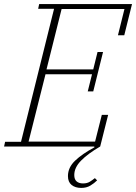

<svg xmlns="http://www.w3.org/2000/svg" viewBox="-27 -718 667 941"><path d="M371 203Q342 203 324 188.5Q306 174 306 145Q306 103 341 69.5Q376 36 436 4L435 0H-7L-2 -23H76L238 -675H160L165 -698H620L582 -545H551L583 -674H275L201 -378H430L451 -463H478L430 -270H403L424 -354H196L113 -24H439L472 -155H503L464 0Q404 35 370.5 69Q337 103 337 140Q337 161 348.5 171Q360 181 380 181Q400 181 413.5 172.5Q427 164 438 155L449 166Q435 180 416 191.5Q397 203 371 203Z"/></svg>

Font: IBM Plex Serif ExtraLight
Style: Italic
Weight: 200
Italic angle: -14°
Designer: Mike Abbink, Paul van der Laan, Pieter van Rosmalen
Foundry: Bold Monday
Version: Version 2.5